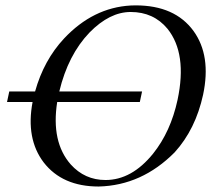

<svg xmlns="http://www.w3.org/2000/svg" viewBox="-20 -678 779 708"><path d="M729 -329.1Q701.2 -201.2 624 -116.2Q502.9 5.9 343.8 9.8Q210 9.8 141.1 -79.1Q74.7 -166.5 100.1 -301.8H5.9L14.2 -340.8H109.4Q141.6 -456.1 216.3 -536.1Q323.2 -649.9 461.9 -657.7Q470.7 -658.2 480 -658.2Q625 -658.2 693.8 -563.5Q759.3 -472.7 729 -329.1ZM190.9 -301.8Q168 -154.8 240.7 -71.8Q292.5 -14.2 369.1 -14.2Q465.8 -14.2 544.4 -111.3Q609.4 -192.4 634.8 -310.1Q670.9 -480.5 597.7 -571.8Q546.4 -633.8 461.9 -633.8Q384.3 -633.8 310.1 -558.1Q231 -475.6 198.7 -340.8H503.9L495.6 -301.8Z"/></svg>

Font: Linux Libertine Display Slanted O
Style: Slanted
Weight: 400
Designer: Philipp H. Poll
Foundry: Philipp H. Poll
Version: Version 5.0.9